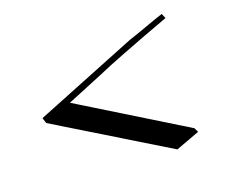

<svg xmlns="http://www.w3.org/2000/svg" viewBox="-80 -568 894 743"><g transform="rotate(-15 367.5 -196.0)"><path d="M545 65 81 -165 72 -187Q140 -222 274.5 -289.5Q409 -357 477 -392Q501 -402 549.5 -424.5Q598 -447 622 -457L632 -438Q405 -331 331 -290Q324 -286 190 -217L630 3L640 20Z"/></g></svg>

Font: Joscelyn
Style: Regular
Weight: 400
Designer: Peter S. Baker
Version: Version 1.012